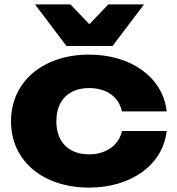

<svg xmlns="http://www.w3.org/2000/svg" viewBox="-20 -836 802 872"><path d="M534 -241C520 -177 462 -135 385 -135C294 -135 236 -189 236 -285C236 -382 294 -436 385 -436C462 -436 519 -398 534 -330H737C720 -485 575 -588 385 -588C174 -588 30 -464 30 -285C30 -106 174 16 385 16C575 16 720 -87 737 -241ZM634 -816H472L386 -726L300 -816H139L282 -627H491Z"/></svg>

Font: Bounded
Style: Bold
Weight: 700
Designer: Vlad Churkin
Version: Version 3.0